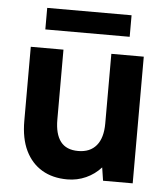

<svg xmlns="http://www.w3.org/2000/svg" viewBox="-50 -703 661 755"><g transform="rotate(5 281.0 -325.5)"><path d="M106 -658H439V-573H106ZM501 0H384L376 -52Q351 -24 316.5 -8.5Q282 7 243 7Q185 7 143 -18Q101 -43 78 -90.5Q55 -138 55 -208V-500H184V-224Q184 -167 206.5 -137.5Q229 -108 276 -108Q323 -108 348 -138Q373 -168 373 -225V-500H501Z"/></g></svg>

Font: Albert Sans
Style: Bold
Weight: 700
Designer: Andreas Rasmussen
Foundry: a.Foundry
Version: Version 1.025